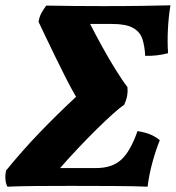

<svg xmlns="http://www.w3.org/2000/svg" viewBox="-30 -699 661 722"><path d="M-2 3Q-8 -8 -9.5 -24Q-11 -40 -7 -58Q55 -134 119.5 -201Q184 -268 256 -335Q238 -366 218 -405Q198 -444 179 -483.5Q160 -523 143 -558Q126 -593 115 -617Q118 -636 126 -650.5Q134 -665 144 -678Q192 -677 250.5 -676.5Q309 -676 359 -676Q445 -676 506.5 -677Q568 -678 611 -679Q604 -638 601.5 -590Q599 -542 602 -499Q562 -488 516 -489Q514 -527 505 -553.5Q496 -580 469.5 -594.5Q443 -609 390 -609H309Q328 -571 354 -524Q380 -477 405.5 -436Q431 -395 449 -372Q451 -355 448 -338.5Q445 -322 437 -305Q423 -296 396 -272Q369 -248 335 -214.5Q301 -181 265 -143Q229 -105 196 -67H331Q392 -67 426.5 -99Q461 -131 487 -206Q513 -202 532.5 -194.5Q552 -187 571 -172Q557 -138 544 -91.5Q531 -45 525 3Q478 1 402.5 0.5Q327 0 238 0Q164 0 102.5 0.5Q41 1 -2 3Z"/></svg>

Font: Vollkorn ExtraBold
Style: Italic
Weight: 800
Italic angle: -11°
Designer: Friedrich Althausen
Foundry: Friedrich Althausen
Version: Version 5.000; ttfautohint (v1.8.3)